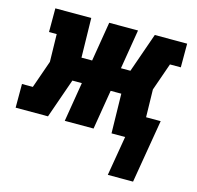

<svg xmlns="http://www.w3.org/2000/svg" viewBox="-108 -630 963 940"><g transform="rotate(15 373.5 -159.5)"><path d="M518 201 552 0H483L479 -200H425L392 0H246L279 -200H231L161 0H-3V-120H52L101 -260L98 -400H59V-520H241L245 -320H299L332 -520H478L445 -320H493L563 -520H727V-400H672L623 -260L626 -120H700L646 201Z"/></g></svg>

Font: Iosevka Etoile Heavy
Style: Italic
Weight: 900
Italic angle: -9°
Designer: Belleve Invis
Foundry: Belleve Invis
Version: Version 22.1.2; ttfautohint (v1.8.4)